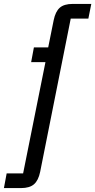

<svg xmlns="http://www.w3.org/2000/svg" viewBox="-90 -760 486 980"><path d="M115 117Q106 161 83.5 180.5Q61 200 17 200H-70L-56 125H28L142 -443H69L83 -518H156L184 -657Q193 -701 215 -720.5Q237 -740 281 -740H376L361 -665H271Z"/></svg>

Font: IBM Plex Sans Cond Text
Style: Italic
Weight: 450
Width: 3
Italic angle: -11°
Designer: Mike Abbink, Paul van der Laan, Pieter van Rosmalen
Foundry: Bold Monday
Version: Version 1.3